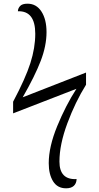

<svg xmlns="http://www.w3.org/2000/svg" viewBox="-20 -780 537 1040"><path d="M244 104Q244 15 290 -97Q336 -209 394 -299L51 -166V-229Q118 -355 144.5 -438Q171 -521 171 -597Q171 -722 77 -719Q77 -734 88.5 -747Q100 -760 129 -760Q177 -760 204.5 -717.5Q232 -675 232 -606Q232 -532 200.5 -450Q169 -368 103 -253L446 -387V-321Q388 -228 345 -112.5Q302 3 302 95Q302 195 395 190Q394 214 379.5 227Q365 240 338 240Q291 240 267.5 202Q244 164 244 104Z"/></svg>

Font: Noto Serif Light
Style: Regular
Weight: 300
Designer: Monotype Design Team
Foundry: Monotype Imaging Inc.
Version: Version 1.001